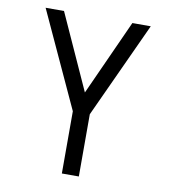

<svg xmlns="http://www.w3.org/2000/svg" viewBox="-77 -736 704 802"><g transform="rotate(10 275.0 -335.0)"><path d="M239 0V-264L52 -670H130L275 -350L420 -670H498L311 -264V0Z"/></g></svg>

Font: Lode Term
Style: Regular
Weight: 400
Monospace: yes
Designer: Belleve Invis
Foundry: Belleve Invis
Version: Version 29.2.0